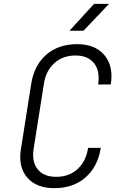

<svg xmlns="http://www.w3.org/2000/svg" viewBox="-20 -970 640 1000"><path d="M263 10Q169 10 121.5 -45.5Q74 -101 89 -194L143 -536Q159 -632 222 -686Q285 -740 382 -740Q476 -740 524 -682.5Q572 -625 557 -530H491Q502 -600 470 -640.5Q438 -681 373 -681Q308 -681 264 -642Q220 -603 209 -536L155 -194Q145 -127 176.5 -88Q208 -49 273 -49Q340 -49 384 -89.5Q428 -130 439 -200H505Q489 -101 425 -45.5Q361 10 263 10ZM342 -810 470 -950H548L415 -810Z"/></svg>

Font: JetBrains Mono NL ExtraLight
Style: Italic
Weight: 200
Italic angle: -9°
Monospace: yes
Designer: Philipp Nurullin, Konstantin Bulenkov
Foundry: JetBrains
Version: Version 2.305; ttfautohint (v1.8.4.7-5d5b)